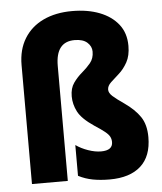

<svg xmlns="http://www.w3.org/2000/svg" viewBox="-54 -813 736 870"><g transform="rotate(-5 314.0 -377.5)"><path d="M547 -586Q547 -541 530.5 -511.5Q514 -482 492.5 -463Q471 -444 454.5 -428.5Q438 -413 438 -396Q438 -381 454.5 -366Q471 -351 506 -327Q552 -295 576.5 -259Q601 -223 601 -166Q601 -79 551.5 -34.5Q502 10 410 10Q368 10 333.5 3.5Q299 -3 268 -19V-159Q292 -142 323.5 -131Q355 -120 382 -120Q435 -120 435 -158Q435 -171 429.5 -182Q424 -193 408 -206Q392 -219 361 -239Q306 -276 288.5 -310Q271 -344 271 -380Q271 -417 288 -441Q305 -465 327 -483.5Q349 -502 366 -522.5Q383 -543 383 -574Q383 -598 363.5 -615.5Q344 -633 306 -633Q220 -633 220 -523V0H57V-541Q57 -611 88 -661.5Q119 -712 175 -738.5Q231 -765 306 -765Q377 -765 431 -744Q485 -723 516 -683.5Q547 -644 547 -586Z"/></g></svg>

Font: Noto Sans Bengali Condensed ExtraBold
Style: Regular
Weight: 800
Width: 3
Designer: Joana Ranito - Universal Thirst; Jelle Bosma - Monotype Design Team
Foundry: Universal Thirst ehf.
Version: Version 3.000; ttfautohint (v1.8.4.7-5d5b)